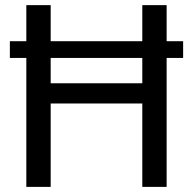

<svg xmlns="http://www.w3.org/2000/svg" viewBox="-20 -731 736 751"><path d="M18.6 -504.4V-569.8H83V-710.9H178.2V-569.8H536.6V-710.9H631.8V-569.8H696.3V-504.4H631.8V0H536.6V-326.2H178.2V0H83V-504.4ZM536.6 -504.4H178.2V-405.3H536.6Z"/></svg>

Font: Bert Sans Medium
Style: Regular
Weight: 500
Designer: Christian Robertson, Adam Twardoch, & Cristiano Sobral
Foundry: Google
Version: Version 12.135;January 10, 2020;FontCreator 12.0.0.2547 64-b